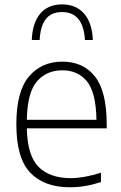

<svg xmlns="http://www.w3.org/2000/svg" viewBox="-20 -822 538 852"><path d="M290 9Q176 9 114.2 -55.8Q52.5 -120.5 52.5 -270.5Q52.5 -416.5 108.5 -482.5Q164.5 -548.5 256.5 -548.5Q349 -548.5 401.2 -482.8Q453.5 -417 453.5 -270V-252.5H99Q101.5 -131 151.5 -81.2Q201.5 -31.5 294 -31.5Q351.5 -31.5 428 -55.5V-14Q390.5 -2 357 3.5Q323.5 9 290 9ZM256.5 -510Q186.5 -510 144 -461Q101.5 -412 99 -290.5H408Q406 -411.5 366 -460.8Q326 -510 256.5 -510ZM121 -644.5Q124 -720.5 158.5 -761.5Q193 -802.5 255.5 -802.5Q318 -802.5 353.5 -761.2Q389 -720 392 -644.5H357Q349.5 -768.5 255.5 -768.5Q207 -768.5 183 -737Q159 -705.5 156 -644.5Z"/></svg>

Font: Encode Sans XLt
Style: Regular
Weight: 200
Designer: Multiple Designers
Foundry: Impallari Type
Version: Version 3.002; ttfautohint (v1.8.3) -l 8 -r 50 -G 200 -x 14 